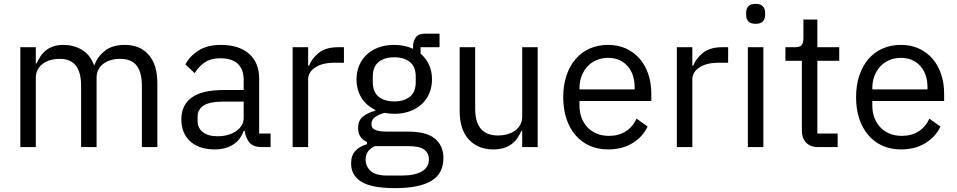

<svg xmlns="http://www.w3.org/2000/svg" viewBox="-20 -760 4945 992"><path d="M85 0V-516H165V-432H169Q178 -452 189.5 -469.5Q201 -487 217.5 -500Q234 -513 256 -520.5Q278 -528 308 -528Q359 -528 402 -503.5Q445 -479 466 -423H468Q482 -465 520.5 -496.5Q559 -528 625 -528Q704 -528 748.5 -476.5Q793 -425 793 -331V0H713V-317Q713 -386 686 -421Q659 -456 600 -456Q576 -456 554.5 -450Q533 -444 516 -432Q499 -420 489 -401.5Q479 -383 479 -358V0H399V-317Q399 -386 372 -421Q345 -456 288 -456Q264 -456 242 -450Q220 -444 203 -432Q186 -420 175.5 -401.5Q165 -383 165 -358V0Z M1333 0Q1288 0 1268.5 -24Q1249 -48 1244 -84H1239Q1222 -36 1183 -12Q1144 12 1090 12Q1008 12 962.5 -30Q917 -72 917 -144Q917 -217 970.5 -256Q1024 -295 1137 -295H1239V-346Q1239 -401 1209 -430Q1179 -459 1117 -459Q1070 -459 1038.5 -438Q1007 -417 986 -382L938 -427Q959 -469 1005 -498.5Q1051 -528 1121 -528Q1215 -528 1267 -482Q1319 -436 1319 -354V-70H1378V0ZM1103 -56Q1133 -56 1158 -63Q1183 -70 1201 -83Q1219 -96 1229 -113Q1239 -130 1239 -150V-235H1133Q1064 -235 1032.5 -215Q1001 -195 1001 -157V-136Q1001 -98 1028.5 -77Q1056 -56 1103 -56Z M1492 0V-516H1572V-421H1577Q1591 -458 1627 -487Q1663 -516 1726 -516H1757V-436H1710Q1645 -436 1608.5 -411.5Q1572 -387 1572 -350V0Z M2271 57Q2271 137 2208.5 174.5Q2146 212 2021 212Q1900 212 1847 179Q1794 146 1794 85Q1794 43 1816 19.5Q1838 -4 1876 -15V-26Q1830 -48 1830 -98Q1830 -137 1855 -157.5Q1880 -178 1919 -188V-192Q1873 -214 1847.5 -255Q1822 -296 1822 -350Q1822 -389 1836 -422Q1850 -455 1875.5 -478.5Q1901 -502 1936.5 -515Q1972 -528 2016 -528Q2071 -528 2114 -508V-517Q2114 -547 2128 -566.5Q2142 -586 2174 -586H2251V-516H2153V-483Q2181 -459 2196.5 -425.5Q2212 -392 2212 -350Q2212 -311 2198 -278Q2184 -245 2158.5 -221.5Q2133 -198 2097 -185Q2061 -172 2017 -172Q1992 -172 1967 -177Q1941 -170 1920 -156.5Q1899 -143 1899 -119Q1899 -96 1921 -88Q1943 -80 1978 -80H2088Q2184 -80 2227.5 -43.5Q2271 -7 2271 57ZM2196 63Q2196 32 2172.5 13.5Q2149 -5 2089 -5H1917Q1869 17 1869 65Q1869 99 1894.5 123Q1920 147 1981 147H2055Q2122 147 2159 126Q2196 105 2196 63ZM2017 -236Q2068 -236 2098 -260.5Q2128 -285 2128 -336V-364Q2128 -415 2098 -439.5Q2068 -464 2017 -464Q1966 -464 1936 -439.5Q1906 -415 1906 -364V-336Q1906 -285 1936 -260.5Q1966 -236 2017 -236Z M2678 -84H2674Q2666 -66 2654.5 -48.5Q2643 -31 2626 -17.5Q2609 -4 2585 4Q2561 12 2529 12Q2449 12 2402 -39.5Q2355 -91 2355 -185V-516H2435V-199Q2435 -60 2553 -60Q2577 -60 2599.5 -66Q2622 -72 2639.5 -84Q2657 -96 2667.5 -114.5Q2678 -133 2678 -159V-516H2758V0H2678Z M3122 12Q3069 12 3026.5 -7Q2984 -26 2953.5 -61.5Q2923 -97 2906.5 -146.5Q2890 -196 2890 -258Q2890 -319 2906.5 -369Q2923 -419 2953.5 -454.5Q2984 -490 3026.5 -509Q3069 -528 3122 -528Q3174 -528 3215 -509Q3256 -490 3285 -456.5Q3314 -423 3329.5 -377Q3345 -331 3345 -276V-238H2974V-214Q2974 -181 2984.5 -152.5Q2995 -124 3014.5 -103Q3034 -82 3062.5 -70Q3091 -58 3127 -58Q3176 -58 3212.5 -81Q3249 -104 3269 -147L3326 -106Q3301 -53 3248 -20.5Q3195 12 3122 12ZM3122 -461Q3089 -461 3062 -449.5Q3035 -438 3015.5 -417Q2996 -396 2985 -367.5Q2974 -339 2974 -305V-298H3259V-309Q3259 -378 3221.5 -419.5Q3184 -461 3122 -461Z M3477 0V-516H3557V-421H3562Q3576 -458 3612 -487Q3648 -516 3711 -516H3742V-436H3695Q3630 -436 3593.5 -411.5Q3557 -387 3557 -350V0Z M3884 -637Q3858 -637 3846.5 -649.5Q3835 -662 3835 -682V-695Q3835 -715 3846.5 -727.5Q3858 -740 3884 -740Q3910 -740 3921.5 -727.5Q3933 -715 3933 -695V-682Q3933 -662 3921.5 -649.5Q3910 -637 3884 -637ZM3844 -516H3924V0H3844Z M4208 0Q4166 0 4144.5 -23.5Q4123 -47 4123 -85V-446H4038V-516H4086Q4112 -516 4121.5 -526.5Q4131 -537 4131 -563V-659H4203V-516H4316V-446H4203V-70H4308V0Z M4635 12Q4582 12 4539.5 -7Q4497 -26 4466.5 -61.5Q4436 -97 4419.5 -146.5Q4403 -196 4403 -258Q4403 -319 4419.5 -369Q4436 -419 4466.5 -454.5Q4497 -490 4539.5 -509Q4582 -528 4635 -528Q4687 -528 4728 -509Q4769 -490 4798 -456.5Q4827 -423 4842.5 -377Q4858 -331 4858 -276V-238H4487V-214Q4487 -181 4497.5 -152.5Q4508 -124 4527.5 -103Q4547 -82 4575.5 -70Q4604 -58 4640 -58Q4689 -58 4725.5 -81Q4762 -104 4782 -147L4839 -106Q4814 -53 4761 -20.5Q4708 12 4635 12ZM4635 -461Q4602 -461 4575 -449.5Q4548 -438 4528.5 -417Q4509 -396 4498 -367.5Q4487 -339 4487 -305V-298H4772V-309Q4772 -378 4734.5 -419.5Q4697 -461 4635 -461Z"/></svg>

Font: IBM Plex Sans Thai
Style: Regular
Weight: 400
Designer: Mike Abbink, Paul van der Laan, Pieter van Rosmalen, Ben Mitchell, Mark Frömberg
Foundry: Bold Monday
Version: Version 1.2